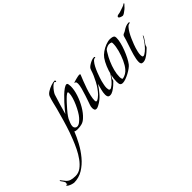

<svg xmlns="http://www.w3.org/2000/svg" viewBox="-480 -963 1756 1756"><g transform="rotate(-45 397.5 -85.0)"><path d="M-305 335Q-311 335 -327.5 330Q-344 325 -358.5 317Q-373 309 -373 301Q-373 298 -369 298Q-365 300 -361 300Q-357 300 -356 299Q-357 296 -358.5 293Q-360 290 -360 286Q-360 281 -356 280Q-359 274 -361.5 268.5Q-364 263 -368 257Q-370 253 -377 244.5Q-384 236 -384 232Q-384 228 -382 224Q-361 252 -346 269Q-331 286 -309.5 293.5Q-288 301 -250 301Q-212 301 -180 277.5Q-148 254 -120.5 216Q-93 178 -71.5 134Q-50 90 -34 49Q-18 8 -8 -20Q12 -78 29 -137Q46 -196 62 -255Q70 -287 78 -320.5Q86 -354 97 -384Q104 -402 128.5 -417.5Q153 -433 181.5 -442.5Q210 -452 228 -452Q231 -452 233.5 -448.5Q236 -445 236 -443Q236 -435 229 -433Q226 -436 225 -439.5Q224 -443 219 -443Q207 -443 190 -427Q173 -411 159 -391.5Q145 -372 141 -361Q125 -313 111 -264Q97 -215 83 -166Q91 -178 109.5 -200Q128 -222 151.5 -248Q175 -274 200 -298Q225 -322 246.5 -337Q268 -352 282 -352Q293 -352 295.5 -335.5Q298 -319 298 -311Q298 -265 280 -210Q262 -155 233 -105.5Q204 -56 170 -25Q147 -3 122 4.5Q97 12 65 12Q56 12 45.5 10.5Q35 9 29 4Q9 55 -22 112.5Q-53 170 -95 220.5Q-137 271 -189.5 303Q-242 335 -305 335ZM79 -8Q98 -8 117.5 -24Q137 -40 148 -53Q163 -70 179.5 -98.5Q196 -127 210.5 -159.5Q225 -192 234 -223Q243 -254 243 -276V-280Q243 -284 242 -287.5Q241 -291 237 -291Q228 -291 208.5 -273.5Q189 -256 167 -232Q145 -208 126.5 -186.5Q108 -165 102 -157Q94 -147 86.5 -136Q79 -125 73 -114Q66 -100 57.5 -78Q49 -56 49 -40Q49 -27 57.5 -17.5Q66 -8 79 -8Z M495 3Q477 3 471 -7.5Q465 -18 465 -34Q465 -60 473.5 -92.5Q482 -125 489 -150Q463 -110 429 -71Q395 -32 351 -9Q344 -5 335 -1.5Q326 2 318 2Q304 2 299.5 -8Q295 -18 295 -29V-33Q295 -49 301 -65.5Q307 -82 312 -97Q320 -120 331.5 -154.5Q343 -189 352.5 -224Q362 -259 362 -281Q362 -290 359.5 -298Q357 -306 346 -307Q346 -307 344.5 -307Q343 -307 343 -308Q343 -311 353.5 -314.5Q364 -318 379 -322Q394 -326 407 -328.5Q420 -331 424 -331Q426 -331 431.5 -330Q437 -329 437 -324Q437 -322 436 -321Q426 -297 413 -264Q400 -231 387.5 -194.5Q375 -158 367 -123.5Q359 -89 359 -62Q359 -57 361 -52Q363 -47 369 -47Q380 -47 396.5 -60Q413 -73 420 -80Q457 -119 487 -175Q517 -231 533 -282Q538 -297 543 -303.5Q548 -310 561 -320Q577 -331 596.5 -340Q616 -349 636 -349Q638 -349 641 -346.5Q644 -344 644 -341Q644 -339 641.5 -338.5Q639 -338 637 -338Q624 -338 610 -322Q596 -306 583 -281Q570 -256 559.5 -229Q549 -202 541.5 -179.5Q534 -157 531 -146Q527 -127 522.5 -108Q518 -89 518 -69Q518 -61 520.5 -48.5Q523 -36 535 -36Q542 -36 549 -41Q571 -54 591 -76.5Q611 -99 628 -125.5Q645 -152 655 -174Q657 -173 657 -170Q657 -162 646.5 -144.5Q636 -127 625.5 -111.5Q615 -96 614 -93Q613 -86 611.5 -81.5Q610 -77 607 -70Q595 -57 575.5 -40Q556 -23 535 -10Q514 3 495 3Z M657 5Q638 5 630.5 -5.5Q623 -16 623 -43Q623 -82 633 -125Q643 -168 660 -208.5Q677 -249 698 -279Q714 -301 741 -320Q768 -339 799 -351Q830 -363 857 -363Q866 -363 879 -360.5Q892 -358 899 -352Q904 -348 905.5 -341Q907 -334 907 -328Q907 -302 898.5 -267.5Q890 -233 876 -197Q862 -161 846 -129.5Q830 -98 814 -77Q805 -65 785 -50.5Q765 -36 741.5 -23.5Q718 -11 695 -3Q672 5 657 5ZM684 -23Q731 -33 760 -68Q783 -95 803 -139Q823 -183 835.5 -230Q848 -277 848 -312Q848 -315 847.5 -322Q847 -329 844 -330Q832 -336 817 -336Q807 -336 791 -329.5Q775 -323 767 -315Q762 -310 757.5 -301.5Q753 -293 749 -287Q730 -257 712.5 -217Q695 -177 684 -135Q673 -93 673 -56Q673 -44 675.5 -34.5Q678 -25 684 -23Z M1091 -430Q1083 -430 1066.5 -436.5Q1050 -443 1050 -453Q1050 -454 1050.5 -454.5Q1051 -455 1051 -456Q1056 -466 1073.5 -468Q1091 -470 1100 -474Q1120 -482 1139 -487Q1158 -492 1175 -505Q1179 -503 1179 -501Q1179 -497 1170.5 -490Q1162 -483 1159 -478Q1155 -472 1141.5 -460.5Q1128 -449 1113 -439.5Q1098 -430 1091 -430ZM922 3Q906 3 900 -5Q894 -13 894 -28Q894 -61 907.5 -108Q921 -155 938 -203.5Q955 -252 965 -290Q969 -304 984.5 -309.5Q1000 -315 1011 -323Q1027 -334 1045 -341.5Q1063 -349 1083 -349Q1088 -349 1089.5 -347Q1091 -345 1091 -344Q1091 -338 1084 -338Q1070 -338 1055 -321.5Q1040 -305 1025 -279Q1010 -253 998 -225Q986 -197 977 -173.5Q968 -150 965 -139Q960 -123 955 -101.5Q950 -80 950 -62Q950 -55 952 -45.5Q954 -36 964 -36Q971 -36 979 -41Q1001 -54 1022.5 -76.5Q1044 -99 1062.5 -125.5Q1081 -152 1092 -174Q1094 -173 1094 -170Q1094 -164 1087 -152.5Q1080 -141 1071 -128Q1062 -115 1054.5 -105Q1047 -95 1047 -93Q1046 -85 1044 -81.5Q1042 -78 1038 -70Q1026 -58 1006 -40.5Q986 -23 964 -10Q942 3 922 3Z"/></g></svg>

Font: Beau Rivage
Style: Regular
Weight: 400
Designer: Robert E. Leuschke
Foundry: Robert E. Leuschke
Version: Version 1.010; ttfautohint (v1.8.3)